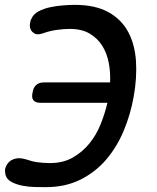

<svg xmlns="http://www.w3.org/2000/svg" viewBox="-28 -760 648 790"><path d="M522 -362Q509 -289 481 -222Q453 -155 409 -103.5Q365 -52 303 -21Q241 10 161 10Q142 10 115.5 9.5Q89 9 64 4Q39 -1 20 -11Q1 -21 -5 -39Q-6 -46 -7 -52Q-8 -58 -7 -64Q-4 -78 5 -89Q14 -100 28 -105Q33 -107 38.5 -108Q44 -109 49 -109Q58 -109 65.5 -107.5Q73 -106 80 -104Q92 -100 103 -97Q114 -94 126 -92.5Q138 -91 150.5 -90Q163 -89 177 -89Q232 -89 272 -112Q312 -135 340.5 -170.5Q369 -206 386.5 -250Q404 -294 414 -337H139Q118 -337 109.5 -347.5Q101 -358 106 -379Q109 -400 121 -410.5Q133 -421 154 -421H425Q427 -462 419.5 -501.5Q412 -541 392.5 -572Q373 -603 340.5 -622Q308 -641 260 -641Q234 -641 205.5 -637Q177 -633 152 -624Q146 -622 140 -620.5Q134 -619 129 -619Q124 -619 120.5 -619.5Q117 -620 113 -623Q102 -629 97.5 -640.5Q93 -652 96 -666Q97 -670 97.5 -674Q98 -678 101 -682Q109 -702 131 -713.5Q153 -725 179.5 -730.5Q206 -736 233.5 -738Q261 -740 279 -740Q364 -740 418 -710Q472 -680 499.5 -628.5Q527 -577 531.5 -508.5Q536 -440 522 -362Z"/></svg>

Font: Maple Mono Medium
Style: Italic
Weight: 500
Italic angle: -10°
Monospace: yes
Designer: subframe7536
Version: Version 7.000